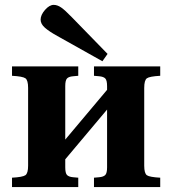

<svg xmlns="http://www.w3.org/2000/svg" viewBox="-20 -760 700 780"><path d="M28.8 0V-38.1Q72.3 -40.5 83.3 -48.3Q94.2 -56.2 94.2 -86.9V-402.8Q94.2 -434.1 83.3 -441.9Q72.3 -449.7 28.8 -452.1V-490.2H297.9V-452.1L276.9 -450.2Q259.3 -448.7 252.2 -441.2Q245.1 -433.6 245.1 -410.2V-192.9L415 -395V-410.2Q415 -433.6 407.7 -441.2Q400.4 -448.7 382.8 -450.2L361.8 -452.1V-490.2H630.9V-452.1Q587.4 -449.7 576.7 -441.9Q565.9 -434.1 565.9 -402.8V-86.9Q565.9 -55.7 576.7 -48.1Q587.4 -40.5 630.9 -38.1V0H361.8V-38.1L382.8 -40Q400.4 -41.5 407.7 -49.1Q415 -56.6 415 -80.1V-314.9L245.1 -112.8V-80.1Q245.1 -56.6 252.2 -49.1Q259.3 -41.5 276.9 -40L297.9 -38.1V0ZM145 -680.2Q145 -699.2 162.8 -719.7Q180.7 -740.2 198.2 -740.2Q212.9 -740.2 228.3 -729.7Q243.7 -719.2 272 -689.9L417 -541L396 -511.2L212.9 -613.8Q180.2 -631.8 162.6 -647.2Q145 -662.6 145 -680.2Z"/></svg>

Font: Linguistics Pro
Style: Bold
Weight: 700
Designer: Stefan Peev, Context Ltd
Foundry: Stefan Peev, Context Ltd
Version: Version 001.000